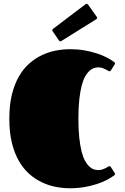

<svg xmlns="http://www.w3.org/2000/svg" viewBox="-20 -987 666 1026"><path d="M398.9 -352.5Q398.9 -292.5 403.8 -248.8Q408.7 -205.1 416.7 -174.6Q424.8 -144 435.8 -125.2Q446.8 -106.4 458.5 -95.9Q470.2 -85.4 482.2 -81.8Q494.1 -78.1 504.9 -78.1Q517.1 -78.1 526.9 -81.3Q536.6 -84.5 544.4 -88.6Q552.2 -92.8 557.4 -95.9Q562.5 -99.1 565.4 -99.1Q569.3 -99.1 572.3 -94.7L593.3 -61.5Q594.7 -58.6 594.7 -56.6Q594.7 -54.2 592.8 -52.5Q590.8 -50.8 589.4 -49.3Q574.2 -37.6 550.8 -25.4Q527.3 -13.2 497.3 -3.4Q467.3 6.3 431.2 12.7Q395 19 355 19Q318.4 19 280 12Q241.7 4.9 205.6 -12Q169.4 -28.8 137.5 -56.6Q105.5 -84.5 81.5 -125.7Q57.6 -167 43.7 -222.9Q29.8 -278.8 29.8 -352.5Q29.8 -426.3 43.7 -482.2Q57.6 -538.1 81.5 -579.3Q105.5 -620.6 137.5 -648.4Q169.4 -676.3 205.6 -693.1Q241.7 -710 280 -717Q318.4 -724.1 355 -724.1Q395 -724.1 431.2 -717.8Q467.3 -711.4 497.3 -701.7Q527.3 -691.9 550.8 -679.7Q574.2 -667.5 589.4 -655.8Q590.8 -654.3 592.8 -652.6Q594.7 -650.9 594.7 -648.4Q594.7 -646.5 593.3 -643.6L572.3 -610.4Q569.3 -606 565.4 -606Q562.5 -606 557.4 -609.1Q552.2 -612.3 544.4 -616.5Q536.6 -620.6 526.9 -623.8Q517.1 -627 504.9 -627Q494.1 -627 482.2 -623.3Q470.2 -619.6 458.5 -609.1Q446.8 -598.6 435.8 -579.8Q424.8 -561 416.7 -530.5Q408.7 -500 403.8 -456.3Q398.9 -412.6 398.9 -352.5ZM309.6 -769Q307.6 -768.1 306.2 -767.1Q304.7 -766.1 303.2 -766.1Q297.9 -766.1 294.9 -771L262.2 -818.8Q259.3 -822.3 259.3 -825.7Q259.3 -829.1 263.7 -833L436.5 -963.9Q439.9 -966.8 443.4 -966.8Q446.8 -966.8 450.7 -962.4L495.6 -898.9Q499 -895 499 -891.6Q499 -887.2 494.6 -884.3Z"/></svg>

Font: Fascinate Cyrillic
Style: Regular
Weight: 900
Designer: Denis Ignatov
Foundry: Astigmatic (AOETI)
Version: Version 1.00 November 30, 2018, initial release